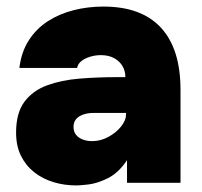

<svg xmlns="http://www.w3.org/2000/svg" viewBox="-20 -557 616 585"><path d="M213 8Q176 8 143 -2Q110 -12 84.5 -32Q59 -52 44 -82Q29 -112 29 -153Q29 -213 54.5 -247Q80 -281 123.5 -297Q167 -313 222.5 -317.5Q278 -322 338 -322H362Q362 -341 353 -356Q344 -371 327.5 -380Q311 -389 287 -389Q270 -389 254 -384Q238 -379 227.5 -370.5Q217 -362 215 -350H39Q45 -399 68 -434.5Q91 -470 126 -492.5Q161 -515 204.5 -526Q248 -537 295 -537Q411 -537 470.5 -472.5Q530 -408 530 -283V0H367V-69Q341 -30 308.5 -14Q276 2 249.5 5Q223 8 213 8ZM261 -127Q286 -127 309.5 -139.5Q333 -152 348.5 -171Q364 -190 364 -209V-213H265Q253 -213 242 -210.5Q231 -208 222.5 -203Q214 -198 209 -190Q204 -182 204 -170Q204 -156 211.5 -146.5Q219 -137 232 -132Q245 -127 261 -127Z"/></svg>

Font: Onest Black
Style: Regular
Weight: 900
Designer: Dmitri Voloshin, Andrey Kudryavtsev
Foundry: Dmitri Voloshin, Andrey Kudryavtsev
Version: Version 1.000;gftools[0.9.33]